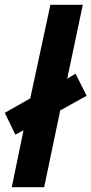

<svg xmlns="http://www.w3.org/2000/svg" viewBox="-20 -780 381 800"><path d="M78 -237 44 -219 0 -310 106 -370 190 -760H325L260 -452L295 -473L341 -381L231 -320L164 0H29Z"/></svg>

Font: Noto Sans Display
Style: Bold Italic
Weight: 700
Italic angle: -12°
Designer: Monotype Design team
Foundry: Monotype Imaging Inc.
Version: Version 1.000